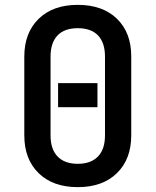

<svg xmlns="http://www.w3.org/2000/svg" viewBox="-20 -760 640 790"><path d="M300 10Q198 10 139 -47.5Q80 -105 80 -203V-527Q80 -625 139 -682.5Q198 -740 300 -740Q402 -740 461 -683Q520 -626 520 -528V-203Q520 -105 461 -47.5Q402 10 300 10ZM300 -86Q354 -86 383 -116Q412 -146 412 -203V-527Q412 -584 383.5 -614Q355 -644 300 -644Q245 -644 216.5 -614Q188 -584 188 -527V-203Q188 -146 217 -116Q246 -86 300 -86ZM219 -319V-418H381V-319Z"/></svg>

Font: JetBrains Mono NL SemiBold
Style: Regular
Weight: 600
Designer: Philipp Nurullin, Konstantin Bulenkov
Foundry: JetBrains
Version: Version 2.304; ttfautohint (v1.8.4.7-5d5b)